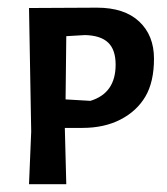

<svg xmlns="http://www.w3.org/2000/svg" viewBox="-20 -471 426 491"><path d="M190.7 -143.9H145.8V-143L149.5 0H54.2L59.8 -134.6L54.2 -450.5L228 -451.4Q298.1 -451.4 336 -415.9Q373.8 -380.4 373.8 -321Q373.8 -261.7 351.9 -224.3Q329.9 -186.9 288.3 -165.4Q246.7 -143.9 190.7 -143.9ZM275.7 -305.6Q275.7 -343.9 256.5 -362.1Q237.4 -380.4 197.2 -381.3L149.5 -378.5L147.7 -216.8L211.2 -213.1Q275.7 -232.7 275.7 -305.6Z"/></svg>

Font: Gurajada
Style: Regular
Weight: 400
Designer: Purushoth Kumar Guthula
Foundry: SiliconAndhra, USA.
Version: Version 1.0.3; ttfautohint (v1.2.42-39fb)